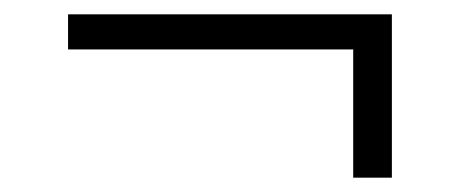

<svg xmlns="http://www.w3.org/2000/svg" viewBox="-20 -450 652 268"><path d="M473 -202V-381H75V-430H527V-202Z"/></svg>

Font: Archivo SemiBold Thin
Style: Regular
Weight: 250
Version: Version 2.001